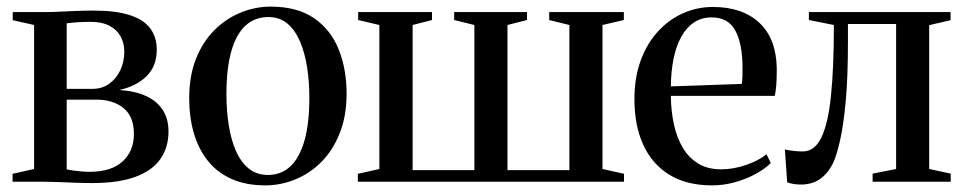

<svg xmlns="http://www.w3.org/2000/svg" viewBox="-20 -549 2910 580"><path d="M258.5 4Q234.5 4 207.8 3Q181 2 156.8 1Q132.5 0 115 0H18V-24L83 -38.5V-473.5L18.5 -488V-512.5H119Q137.5 -512.5 161.2 -513.8Q185 -515 211.5 -516Q238 -517 263 -517Q330.5 -517 372.5 -503.2Q414.5 -489.5 434 -463Q453.5 -436.5 453.5 -399Q453.5 -349 422.8 -318.8Q392 -288.5 340 -277Q387 -274.5 420.5 -259.2Q454 -244 471.5 -217Q489 -190 489 -152Q489 -104 464.8 -69Q440.5 -34 389.5 -15Q338.5 4 258.5 4ZM250.5 -30Q316 -30 350.2 -61.2Q384.5 -92.5 384.5 -144Q384.5 -197.5 352.8 -222.8Q321 -248 271.5 -248H181.5V-37.5Q189 -35.5 200.2 -34Q211.5 -32.5 224.5 -31.2Q237.5 -30 250.5 -30ZM181.5 -280.5H258.5Q288.5 -280.5 310.2 -296.2Q332 -312 343.8 -337.8Q355.5 -363.5 355.5 -393Q355.5 -419 344.2 -439.2Q333 -459.5 310.5 -471.2Q288 -483 254.5 -483Q234 -483 215 -481.8Q196 -480.5 181.5 -478.5Z M551.5 -252Q551.5 -320 572.2 -371.8Q593 -423.5 628.2 -458.5Q663.5 -493.5 707.5 -511.2Q751.5 -529 797.5 -529Q878 -529 928.8 -494Q979.5 -459 1003.2 -399.5Q1027 -340 1027 -266Q1027 -198.5 1006.2 -146.5Q985.5 -94.5 950.5 -59.5Q915.5 -24.5 871.5 -6.8Q827.5 11 781.5 11Q722 11 678.2 -9Q634.5 -29 606.5 -65Q578.5 -101 565 -148.8Q551.5 -196.5 551.5 -252ZM789.5 -20.5Q829.5 -20.5 857.2 -46.5Q885 -72.5 899.8 -124.5Q914.5 -176.5 914.5 -254Q914.5 -301.5 907.8 -345.2Q901 -389 886.5 -423.2Q872 -457.5 848.5 -477.5Q825 -497.5 790.5 -497.5Q750 -497.5 721.8 -471.8Q693.5 -446 678.8 -394.2Q664 -342.5 664 -264Q664 -216 670.8 -172.2Q677.5 -128.5 692.2 -94.2Q707 -60 731 -40.2Q755 -20.5 789.5 -20.5Z M1061 0V-24L1126 -38.5V-473.5L1062 -488.5V-512.5H1285V-488.5L1226.5 -473.5V-35H1413V-473.5L1352 -488.5V-512.5H1572V-488.5L1513 -473.5V-35H1700V-473.5L1639 -488.5V-512.5H1864.5V-488.5L1800 -473.5V-38.5L1865 -24V0Z M2131 11Q2054.5 11 2002.2 -21Q1950 -53 1923.2 -111.5Q1896.5 -170 1896.5 -249.5Q1896.5 -315.5 1915.8 -367.2Q1935 -419 1968.5 -455Q2002 -491 2044.5 -509.5Q2087 -528 2133.5 -528Q2222.5 -528 2273.8 -480.2Q2325 -432.5 2326.5 -342Q2326.5 -311 2325 -291.8Q2323.5 -272.5 2320.5 -259.5H2006.5Q2007 -213.5 2015.8 -173.2Q2024.5 -133 2042.8 -102.5Q2061 -72 2089.5 -54.8Q2118 -37.5 2158 -37.5Q2196.5 -37.5 2235.2 -51.2Q2274 -65 2295.5 -83L2308.5 -56.5Q2291.5 -39.5 2263.5 -24Q2235.5 -8.5 2201.2 1.2Q2167 11 2131 11ZM2006.5 -288 2221 -295.5Q2222.5 -308 2222.8 -319.8Q2223 -331.5 2223 -343.5Q2223 -416 2201.5 -456.2Q2180 -496.5 2129.5 -496.5Q2099.5 -496.5 2076.5 -481.2Q2053.5 -466 2038 -438Q2022.5 -410 2014.8 -372Q2007 -334 2006.5 -288Z M2399 8.5Q2386 8.5 2375.8 6.5Q2365.5 4.5 2358 2L2351 -97.5Q2361 -95 2376.5 -93.2Q2392 -91.5 2405 -91.5Q2440.5 -91.5 2461 -133.2Q2481.5 -175 2490.2 -259.5Q2499 -344 2499 -473.5L2423.5 -488.5V-512.5H2851.5V-488L2787 -473V-38.5L2852 -24.5V0H2616V-24.5L2687 -38.5V-476.5H2541.5V-422.5Q2541.5 -317 2534.8 -243.5Q2528 -170 2517.5 -124Q2507 -78 2496 -55Q2480.5 -24.5 2456.8 -8Q2433 8.5 2399 8.5Z"/></svg>

Font: Merriweather 120pt
Style: Regular
Weight: 400
Version: Version 2.100